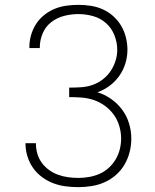

<svg xmlns="http://www.w3.org/2000/svg" viewBox="-20 -763 640 791"><path d="M303 8Q276 8 249.5 4.5Q223 1 198.5 -8.5Q174 -18 152.5 -34Q131 -50 116 -71.5Q101 -93 93 -119Q85 -145 85 -171Q85 -172 85 -172Q85 -172 85 -173H128Q128 -172 128 -172Q128 -172 128 -172Q128 -150 134 -129.5Q140 -109 152.5 -92Q165 -75 182.5 -62.5Q200 -50 219.5 -43Q239 -36 260 -33Q281 -30 303 -30Q325 -30 347.5 -34Q370 -38 390.5 -47Q411 -56 428 -71.5Q445 -87 456.5 -106.5Q468 -126 473.5 -148Q479 -170 479 -192Q479 -218 471.5 -243.5Q464 -269 449 -290Q434 -311 413 -326.5Q392 -342 367.5 -350.5Q343 -359 317 -361Q291 -363 265 -363V-402Q289 -402 313 -403.5Q337 -405 359.5 -412.5Q382 -420 401.5 -434.5Q421 -449 434.5 -468.5Q448 -488 455.5 -511Q463 -534 463 -558Q463 -588 451.5 -617.5Q440 -647 417 -667.5Q394 -688 364 -696.5Q334 -705 303 -705Q273 -705 244 -697.5Q215 -690 191.5 -672Q168 -654 156 -626Q144 -598 144 -568Q144 -567 144 -566.5Q144 -566 144 -565H101Q101 -566 101 -567Q101 -568 101 -569Q101 -594 108 -618.5Q115 -643 128.5 -664Q142 -685 162 -701Q182 -717 205 -726.5Q228 -736 253 -739.5Q278 -743 303 -743Q329 -743 354.5 -739Q380 -735 403.5 -724.5Q427 -714 446.5 -696.5Q466 -679 479 -657Q492 -635 498.5 -609.5Q505 -584 505 -558Q505 -529 496.5 -501.5Q488 -474 471.5 -450.5Q455 -427 431.5 -409.5Q408 -392 381 -383Q411 -374 437.5 -355.5Q464 -337 483 -311.5Q502 -286 511.5 -255Q521 -224 521 -192Q521 -164 514 -136.5Q507 -109 493 -85Q479 -61 458 -42.5Q437 -24 411.5 -12.5Q386 -1 358 3.5Q330 8 303 8Z"/></svg>

Font: Iosevka Curly XLtEx
Style: Regular
Weight: 200
Width: 7
Monospace: yes
Designer: Belleve Invis
Foundry: Belleve Invis
Version: Version 11.1.0; ttfautohint (v1.8.3)